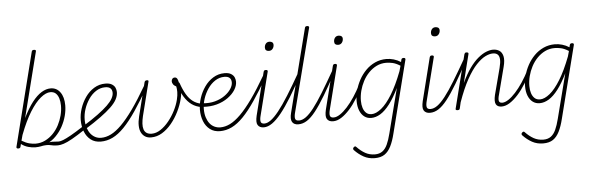

<svg xmlns="http://www.w3.org/2000/svg" viewBox="-67 -1145 5526 1793"><g transform="rotate(-5 2695.5 -248.5)"><path d="M443 17Q416 17 399 14Q382 11 367.5 8Q353 5 333 5.5Q313 6 281 12L302 -5Q335 -14 357 -17.5Q379 -21 394 -21Q409 -21 422 -19.5Q435 -18 451 -18Q460 -18 465 -12.5Q470 -7 468.5 -0.5Q467 6 460.5 11.5Q454 17 443 17ZM72 14Q59 14 56 8Q53 2 56 -6L275 -876Q278 -885 282.5 -888Q287 -891 298 -891Q306 -891 311 -887.5Q316 -884 314 -876L159 -263Q203 -353 246.5 -409Q290 -465 333.5 -492Q377 -519 420 -519Q476 -519 509.5 -473Q543 -427 543 -350Q543 -302 529.5 -251Q516 -200 490 -152.5Q464 -105 426 -66.5Q388 -28 339.5 -5.5Q291 17 231 17Q200 17 164.5 7Q129 -3 99 -26L93 -1Q91 7 86 10.5Q81 14 72 14ZM107 -56Q146 -33 177.5 -25Q209 -17 237 -17Q285 -17 326.5 -37.5Q368 -58 401 -92Q434 -126 456.5 -169Q479 -212 491 -258.5Q503 -305 503 -350Q503 -388 493.5 -418.5Q484 -449 465 -466.5Q446 -484 414 -484Q373 -484 323 -443Q273 -402 221.5 -319.5Q170 -237 121 -108Z M444 17Q435 17 430.5 11.5Q426 6 427.5 -0.5Q429 -7 435.5 -12.5Q442 -18 453 -18Q469 -18 496 -28.5Q523 -39 569.5 -65Q616 -91 688 -138Q694 -143 699 -140Q704 -137 707.5 -131Q711 -125 710 -118.5Q709 -112 701 -107Q627 -58 578 -30.5Q529 -3 497 7Q465 17 444 17Z M695 -142Q779 -194 836 -236Q893 -278 928 -312Q963 -346 978.5 -374.5Q994 -403 994 -427Q994 -455 978 -470Q962 -485 929 -485Q882 -485 842 -459Q802 -433 773 -390Q744 -347 728 -298Q712 -249 712 -201Q712 -157 723.5 -123Q735 -89 753.5 -66Q772 -43 797 -30.5Q822 -18 851 -18Q858 -18 861 -12.5Q864 -7 862.5 -0.5Q861 6 856.5 11.5Q852 17 846 17Q789 17 751 -12.5Q713 -42 694 -91Q675 -140 675 -198Q675 -252 693.5 -308Q712 -364 745.5 -412Q779 -460 827 -489.5Q875 -519 933 -519Q972 -519 994.5 -505Q1017 -491 1025.5 -471Q1034 -451 1034 -430Q1034 -397 1016 -363Q998 -329 959.5 -292Q921 -255 859.5 -210Q798 -165 711 -111Z M844 17Q835 17 831 11.5Q827 6 828 -1Q829 -8 834.5 -13Q840 -18 851 -18Q897 -18 943.5 -41Q990 -64 1042.5 -116Q1095 -168 1156.5 -254Q1218 -340 1292 -467Q1296 -475 1302.5 -473.5Q1309 -472 1313.5 -466Q1318 -460 1313 -452Q1241 -327 1180.5 -237.5Q1120 -148 1065 -91.5Q1010 -35 956.5 -9Q903 17 844 17Z M1316 19Q1284 19 1261 5Q1238 -9 1224.5 -35Q1211 -61 1210 -99.5Q1209 -138 1221 -186L1300 -501Q1303 -509 1308 -512.5Q1313 -516 1323 -516Q1332 -516 1335.5 -512.5Q1339 -509 1336 -500L1257 -186Q1248 -148 1246 -116.5Q1244 -85 1251.5 -62Q1259 -39 1277.5 -27Q1296 -15 1325 -15Q1367 -15 1408.5 -42.5Q1450 -70 1486 -114.5Q1522 -159 1548 -210.5Q1574 -262 1586 -311Q1596 -352 1596 -382.5Q1596 -413 1591 -435Q1571 -444 1562 -458.5Q1553 -473 1553 -485Q1553 -499 1561 -509Q1569 -519 1584 -519Q1600 -519 1608.5 -502.5Q1617 -486 1619 -460Q1625 -445 1628.5 -422Q1632 -399 1631 -372Q1630 -345 1622 -316Q1608 -258 1578.5 -198Q1549 -138 1508.5 -89Q1468 -40 1419.5 -10.5Q1371 19 1316 19Z M1807 -223Q1757 -231 1718.5 -258.5Q1680 -286 1649.5 -335.5Q1619 -385 1596 -458Q1591 -468 1598 -472Q1605 -476 1613.5 -473.5Q1622 -471 1625 -463Q1647 -399 1673 -355.5Q1699 -312 1732.5 -287Q1766 -262 1810 -254Q1819 -252 1822.5 -246.5Q1826 -241 1825.5 -235.5Q1825 -230 1821 -226Q1817 -222 1807 -223Z M1819 -257Q1885 -250 1938.5 -264.5Q1992 -279 2030.5 -306.5Q2069 -334 2090 -366Q2111 -398 2111 -427Q2111 -455 2095 -470Q2079 -485 2046 -485Q1999 -485 1959 -459Q1919 -433 1890 -390Q1861 -347 1845 -298Q1829 -249 1829 -201Q1829 -157 1840 -123Q1851 -89 1869 -66Q1887 -43 1913 -30.5Q1939 -18 1969 -18Q1976 -18 1978.5 -12.5Q1981 -7 1980 -0.5Q1979 6 1974.5 11.5Q1970 17 1964 17Q1907 17 1868.5 -12.5Q1830 -42 1811 -91Q1792 -140 1792 -198Q1792 -252 1810.5 -308Q1829 -364 1862.5 -412Q1896 -460 1944 -489.5Q1992 -519 2050 -519Q2089 -519 2111.5 -505Q2134 -491 2142.5 -471Q2151 -451 2151 -430Q2151 -393 2127 -354.5Q2103 -316 2058 -283.5Q2013 -251 1953.5 -234.5Q1894 -218 1823 -223Z M1961 17Q1952 17 1948 11.5Q1944 6 1945 -1Q1946 -8 1951.5 -13Q1957 -18 1968 -18Q2014 -18 2060.5 -41Q2107 -64 2159.5 -116Q2212 -168 2273.5 -254Q2335 -340 2409 -467Q2413 -475 2419.5 -473.5Q2426 -472 2430.5 -466Q2435 -460 2430 -452Q2358 -327 2297.5 -237.5Q2237 -148 2182 -91.5Q2127 -35 2073.5 -9Q2020 17 1961 17Z M2372 17Q2353 17 2338.5 10Q2324 3 2316 -10.5Q2308 -24 2308 -45.5Q2308 -67 2315 -97L2416 -500Q2419 -508 2423 -511.5Q2427 -515 2437 -515Q2447 -515 2451.5 -510.5Q2456 -506 2454 -499L2353 -99Q2342 -59 2347 -38.5Q2352 -18 2381 -18Q2390 -18 2393 -12.5Q2396 -7 2394.5 -0.5Q2393 6 2387.5 11.5Q2382 17 2372 17ZM2483 -690Q2466 -690 2456.5 -698Q2447 -706 2447 -722Q2447 -744 2459 -759.5Q2471 -775 2493 -775Q2510 -775 2520 -767Q2530 -759 2530 -743Q2530 -722 2517.5 -706Q2505 -690 2483 -690Z M2374 17Q2365 17 2360.5 11.5Q2356 6 2357.5 -0.5Q2359 -7 2365.5 -12.5Q2372 -18 2383 -18Q2409 -18 2442 -42Q2475 -66 2517.5 -119Q2560 -172 2614 -258Q2668 -344 2738 -467Q2742 -476 2749 -475.5Q2756 -475 2760.5 -469.5Q2765 -464 2760 -455Q2694 -332 2639 -242.5Q2584 -153 2538 -96Q2492 -39 2451.5 -11Q2411 17 2374 17Z M2696 17Q2676 17 2661.5 10Q2647 3 2639 -10.5Q2631 -24 2630.5 -45.5Q2630 -67 2638 -97L2836 -875Q2838 -883 2842.5 -886.5Q2847 -890 2858 -890Q2867 -890 2872 -885.5Q2877 -881 2875 -874L2676 -99Q2665 -59 2670 -38.5Q2675 -18 2705 -18Q2713 -18 2716.5 -12.5Q2720 -7 2718.5 -0.5Q2717 6 2711.5 11.5Q2706 17 2696 17Z M2698 17Q2689 17 2684.5 11.5Q2680 6 2681.5 -0.5Q2683 -7 2689.5 -12.5Q2696 -18 2707 -18Q2737 -18 2770.5 -42Q2804 -66 2845 -118.5Q2886 -171 2939 -257.5Q2992 -344 3062 -467Q3066 -476 3072.5 -475.5Q3079 -475 3083.5 -469.5Q3088 -464 3082 -456Q3011 -322 2956.5 -231Q2902 -140 2859 -86Q2816 -32 2777.5 -7.5Q2739 17 2698 17Z M3021 17Q3002 17 2987.5 10Q2973 3 2965 -10.5Q2957 -24 2957 -45.5Q2957 -67 2964 -97L3065 -500Q3068 -508 3072 -511.5Q3076 -515 3086 -515Q3096 -515 3100.5 -510.5Q3105 -506 3103 -499L3002 -99Q2991 -59 2996 -38.5Q3001 -18 3030 -18Q3039 -18 3042 -12.5Q3045 -7 3043.5 -0.5Q3042 6 3036.5 11.5Q3031 17 3021 17ZM3132 -690Q3115 -690 3105.5 -698Q3096 -706 3096 -722Q3096 -744 3108 -759.5Q3120 -775 3142 -775Q3159 -775 3169 -767Q3179 -759 3179 -743Q3179 -722 3166.5 -706Q3154 -690 3132 -690Z M3023 17Q3014 17 3009.5 11.5Q3005 6 3006.5 -0.5Q3008 -7 3014.5 -12.5Q3021 -18 3032 -18Q3058 -18 3090.5 -39.5Q3123 -61 3158 -99.5Q3193 -138 3228 -190.5Q3263 -243 3294 -305Q3298 -312 3303.5 -312Q3309 -312 3314 -307.5Q3319 -303 3316 -295Q3287 -233 3252 -176Q3217 -119 3178 -76Q3139 -33 3100 -8Q3061 17 3023 17Z M3380 394Q3322 394 3276 368.5Q3230 343 3191 302Q3185 295 3185.5 288.5Q3186 282 3193 275Q3201 268 3206.5 268.5Q3212 269 3216 274Q3254 314 3294.5 336.5Q3335 359 3385 359Q3427 359 3455 338.5Q3483 318 3501.5 277.5Q3520 237 3535 177L3642 -241Q3598 -151 3554 -93.5Q3510 -36 3466.5 -9.5Q3423 17 3380 17Q3343 17 3315.5 -3.5Q3288 -24 3272.5 -62Q3257 -100 3257 -152Q3257 -199 3270.5 -250Q3284 -301 3310 -349Q3336 -397 3374 -435.5Q3412 -474 3461 -496.5Q3510 -519 3568 -519Q3601 -519 3636 -509Q3671 -499 3702 -479L3707 -500Q3709 -508 3714 -511.5Q3719 -515 3729 -515Q3740 -515 3743.5 -509Q3747 -503 3744 -495L3573 180Q3556 250 3532 298Q3508 346 3472.5 370Q3437 394 3380 394ZM3386 -18Q3428 -18 3478 -58.5Q3528 -99 3579.5 -183Q3631 -267 3680 -395L3694 -445Q3654 -470 3622 -477Q3590 -484 3563 -484Q3514 -484 3473 -464Q3432 -444 3399 -410Q3366 -376 3343.5 -333Q3321 -290 3309 -243.5Q3297 -197 3297 -151Q3297 -114 3306.5 -84Q3316 -54 3335.5 -36Q3355 -18 3386 -18Z M3929 17Q3910 17 3895.5 10Q3881 3 3873 -10.5Q3865 -24 3865 -45.5Q3865 -67 3872 -97L3973 -500Q3976 -508 3980 -511.5Q3984 -515 3994 -515Q4004 -515 4008.5 -510.5Q4013 -506 4011 -499L3910 -99Q3899 -59 3904 -38.5Q3909 -18 3938 -18Q3947 -18 3950 -12.5Q3953 -7 3951.5 -0.5Q3950 6 3944.5 11.5Q3939 17 3929 17ZM4040 -690Q4023 -690 4013.5 -698Q4004 -706 4004 -722Q4004 -744 4016 -759.5Q4028 -775 4050 -775Q4067 -775 4077 -767Q4087 -759 4087 -743Q4087 -722 4074.5 -706Q4062 -690 4040 -690Z M3931 17Q3922 17 3917.5 11.5Q3913 6 3914.5 -0.5Q3916 -7 3922.5 -12.5Q3929 -18 3940 -18Q3970 -18 4003.5 -42Q4037 -66 4078 -118.5Q4119 -171 4172 -257.5Q4225 -344 4295 -467Q4299 -476 4305.5 -475.5Q4312 -475 4316.5 -469.5Q4321 -464 4315 -456Q4244 -322 4189.5 -231Q4135 -140 4092 -86Q4049 -32 4010.5 -7.5Q3972 17 3931 17Z M4603 17Q4585 17 4571 11Q4557 5 4549.5 -8.5Q4542 -22 4542 -44Q4542 -66 4549 -96L4614 -344Q4627 -394 4625 -424.5Q4623 -455 4607.5 -469.5Q4592 -484 4563 -484Q4531 -484 4491.5 -464.5Q4452 -445 4407 -397.5Q4362 -350 4315.5 -266.5Q4269 -183 4224 -56L4211 0Q4209 8 4204.5 11.5Q4200 15 4189 15Q4180 15 4174.5 11Q4169 7 4172 0L4298 -500Q4301 -508 4304.5 -511.5Q4308 -515 4319 -515Q4329 -515 4333.5 -510.5Q4338 -506 4336 -499L4269 -232Q4308 -315 4347.5 -370Q4387 -425 4427 -458Q4467 -491 4502.5 -505Q4538 -519 4567 -519Q4601 -519 4626 -503Q4651 -487 4660 -450Q4669 -413 4653 -352L4587 -97Q4575 -56 4580 -37Q4585 -18 4612 -18Q4620 -18 4623 -12.5Q4626 -7 4624.5 -0.5Q4623 6 4617.5 11.5Q4612 17 4603 17Z M4602 17Q4593 17 4588.5 11.5Q4584 6 4585.5 -0.5Q4587 -7 4593.5 -12.5Q4600 -18 4611 -18Q4637 -18 4669.5 -39.5Q4702 -61 4737 -99.5Q4772 -138 4807 -190.5Q4842 -243 4873 -305Q4877 -312 4882.5 -312Q4888 -312 4893 -307.5Q4898 -303 4895 -295Q4866 -233 4831 -176Q4796 -119 4757 -76Q4718 -33 4679 -8Q4640 17 4602 17Z M4959 394Q4901 394 4855 368.5Q4809 343 4770 302Q4764 295 4764.5 288.5Q4765 282 4772 275Q4780 268 4785.5 268.5Q4791 269 4795 274Q4833 314 4873.5 336.5Q4914 359 4964 359Q5006 359 5034 338.5Q5062 318 5080.5 277.5Q5099 237 5114 177L5221 -241Q5177 -151 5133 -93.5Q5089 -36 5045.5 -9.5Q5002 17 4959 17Q4922 17 4894.5 -3.5Q4867 -24 4851.5 -62Q4836 -100 4836 -152Q4836 -199 4849.5 -250Q4863 -301 4889 -349Q4915 -397 4953 -435.5Q4991 -474 5040 -496.5Q5089 -519 5147 -519Q5180 -519 5215 -509Q5250 -499 5281 -479L5286 -500Q5288 -508 5293 -511.5Q5298 -515 5308 -515Q5319 -515 5322.5 -509Q5326 -503 5323 -495L5152 180Q5135 250 5111 298Q5087 346 5051.5 370Q5016 394 4959 394ZM4965 -18Q5007 -18 5057 -58.5Q5107 -99 5158.5 -183Q5210 -267 5259 -395L5273 -445Q5233 -470 5201 -477Q5169 -484 5142 -484Q5093 -484 5052 -464Q5011 -444 4978 -410Q4945 -376 4922.5 -333Q4900 -290 4888 -243.5Q4876 -197 4876 -151Q4876 -114 4885.5 -84Q4895 -54 4914.5 -36Q4934 -18 4965 -18Z"/></g></svg>

Font: Playwrite IS Thin
Style: Regular
Weight: 250
Designer: Veronika Burian, José Scaglione
Foundry: TypeTogether
Version: Version 1.002